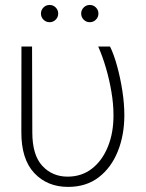

<svg xmlns="http://www.w3.org/2000/svg" viewBox="-20 -730 577 760"><path d="M64.9 -545.9H106.9L107.9 -206.1Q107.9 -116.2 147.5 -73.5Q187 -30.8 247.6 -30.8Q303.2 -30.8 344 -62.5Q384.8 -94.2 407.2 -149.7Q429.7 -205.1 429.2 -275.4Q429.2 -317.9 421.1 -366Q413.1 -414.1 399.4 -460.9Q385.7 -507.8 368.7 -545.9H415.5Q430.7 -515.1 443.6 -468.3Q456.5 -421.4 464.4 -370.1Q472.2 -318.8 472.2 -273.9Q472.2 -195.3 446.3 -130.9Q420.4 -66.4 370.8 -28.3Q321.3 9.8 249.5 9.8Q167 9.8 115.5 -45.2Q64 -100.1 64.5 -208ZM176.3 -642.1Q162.1 -642.1 152.1 -652.1Q142.1 -662.1 142.1 -676.3Q142.1 -690.4 152.1 -700.4Q162.1 -710.4 176.3 -710.4Q190.4 -710.4 200.4 -700.4Q210.4 -690.4 210.4 -676.3Q210.4 -662.1 200.4 -652.1Q190.4 -642.1 176.3 -642.1ZM335.4 -642.1Q321.3 -642.1 311.3 -652.1Q301.3 -662.1 301.3 -676.3Q301.3 -690.4 311.3 -700.4Q321.3 -710.4 335.4 -710.4Q349.6 -710.4 359.6 -700.4Q369.6 -690.4 369.6 -676.3Q369.6 -662.1 359.6 -652.1Q349.6 -642.1 335.4 -642.1Z"/></svg>

Font: Inter Display Extra Light
Style: Regular
Weight: 200
Designer: Rasmus Andersson
Foundry: rsms
Version: Version 4.000;git-4fc901f